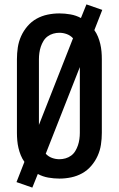

<svg xmlns="http://www.w3.org/2000/svg" viewBox="-20 -804 540 873"><path d="M127 49 55 24 91 -68Q81 -82 74.5 -98Q68 -114 64 -131Q60 -148 58.5 -165.5Q57 -183 57 -200V-535Q57 -562 61 -588.5Q65 -615 76 -639.5Q87 -664 105 -685Q123 -706 146.5 -719Q170 -732 196.5 -737.5Q223 -743 250 -743Q275 -743 300.5 -738.5Q326 -734 348 -722L373 -784L445 -759L409 -667Q419 -653 425.5 -637Q432 -621 436 -604Q440 -587 441.5 -569.5Q443 -552 443 -535V-200Q443 -173 439 -146.5Q435 -120 424 -95.5Q413 -71 395 -50Q377 -29 353.5 -16Q330 -3 303.5 2.5Q277 8 250 8Q225 8 199.5 3.5Q174 -1 152 -13ZM157 -236 312 -630Q300 -643 283.5 -649Q267 -655 250 -655Q236 -655 222 -651Q208 -647 196.5 -638.5Q185 -630 177.5 -617.5Q170 -605 165.5 -591.5Q161 -578 159 -563.5Q157 -549 157 -535ZM250 -80Q264 -80 278 -84Q292 -88 303.5 -96.5Q315 -105 322.5 -117.5Q330 -130 334.5 -143.5Q339 -157 341 -171.5Q343 -186 343 -200V-499L188 -105Q200 -92 216.5 -86Q233 -80 250 -80Z"/></svg>

Font: Iosevka Curly Slab Semibold
Style: Regular
Weight: 600
Monospace: yes
Designer: Belleve Invis
Foundry: Belleve Invis
Version: Version 22.1.2; ttfautohint (v1.8.4)